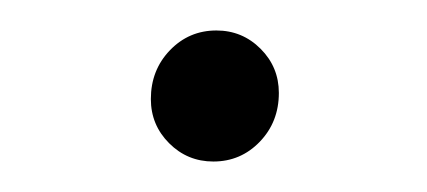

<svg xmlns="http://www.w3.org/2000/svg" viewBox="-20 -331 280 126"><path d="M79 -266Q79 -285 91.5 -298Q104 -311 122 -311Q139 -311 151 -299Q163 -287 163 -270Q163 -251 150.5 -238Q138 -225 120 -225Q103 -225 91 -237Q79 -249 79 -266Z"/></svg>

Font: Idrija
Style: Italic
Weight: 300
Italic angle: -11.3°
Designer: Julieta Ulanovsky
Foundry: Julieta Ulanovsky
Version: Version 7.200